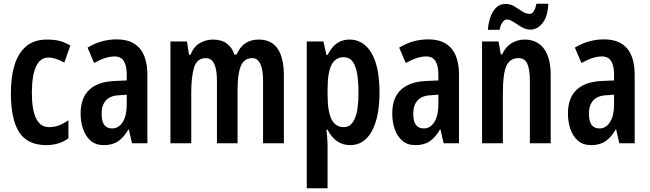

<svg xmlns="http://www.w3.org/2000/svg" viewBox="-20 -764 3466 1024"><path d="M227 10Q127 10 82.5 -58.5Q38 -127 38 -268Q38 -353 57.5 -417Q77 -481 119.5 -517Q162 -553 230 -553Q273 -553 302 -544.5Q331 -536 355 -521L323 -430Q276 -457 238 -457Q194 -457 172 -409Q150 -361 150 -269Q150 -86 241 -86Q270 -86 294 -95Q318 -104 345 -123V-26Q318 -7 288.5 1.5Q259 10 227 10Z M602 -554Q766 -554 766 -363V0H684L667 -74H665Q641 -32 610.5 -11Q580 10 534 10Q490 10 463 -14Q436 -38 423 -76Q410 -114 410 -158Q410 -242 456 -285Q502 -328 589 -332L656 -335V-366Q656 -413 640.5 -438Q625 -463 591 -463Q544 -463 482 -428L447 -510Q519 -554 602 -554ZM615 -256Q568 -254 545 -228.5Q522 -203 522 -158Q522 -116 536.5 -97.5Q551 -79 578 -79Q613 -79 634.5 -113Q656 -147 656 -207V-259Z M1360 -553Q1494 -553 1494 -360V0H1383V-331Q1383 -454 1325 -454Q1282 -454 1264.5 -412Q1247 -370 1247 -285V0H1137V-333Q1137 -454 1078 -454Q1031 -454 1015.5 -405.5Q1000 -357 1000 -269V0H889V-543H977L988 -472H996Q1013 -515 1045.5 -534Q1078 -553 1116 -553Q1162 -553 1190.5 -531Q1219 -509 1230 -473H1242Q1260 -515 1289.5 -534Q1319 -553 1360 -553Z M1844 -553Q1919 -553 1961.5 -480.5Q2004 -408 2004 -271Q2004 -139 1963 -64.5Q1922 10 1848 10Q1769 10 1727 -72H1721Q1727 -17 1727 6V240H1616V-543H1705L1721 -471H1727Q1751 -517 1779.5 -535Q1808 -553 1844 -553ZM1813 -459Q1769 -459 1748 -418Q1727 -377 1727 -286V-262Q1727 -170 1748 -128Q1769 -86 1814 -86Q1892 -86 1892 -270Q1892 -365 1873.5 -412Q1855 -459 1813 -459Z M2264 -554Q2428 -554 2428 -363V0H2346L2329 -74H2327Q2303 -32 2272.5 -11Q2242 10 2196 10Q2152 10 2125 -14Q2098 -38 2085 -76Q2072 -114 2072 -158Q2072 -242 2118 -285Q2164 -328 2251 -332L2318 -335V-366Q2318 -413 2302.5 -438Q2287 -463 2253 -463Q2206 -463 2144 -428L2109 -510Q2181 -554 2264 -554ZM2277 -256Q2230 -254 2207 -228.5Q2184 -203 2184 -158Q2184 -116 2198.5 -97.5Q2213 -79 2240 -79Q2275 -79 2296.5 -113Q2318 -147 2318 -207V-259Z M2778 -553Q2844 -553 2880.5 -505Q2917 -457 2917 -363V0H2806V-333Q2806 -393 2792.5 -423.5Q2779 -454 2745 -454Q2699 -454 2680.5 -412Q2662 -370 2662 -270V0H2551V-543H2639L2651 -474H2658Q2676 -514 2708 -533.5Q2740 -553 2778 -553ZM2582 -605Q2584 -636 2594 -668Q2604 -700 2624 -721.5Q2644 -743 2677 -743Q2702 -743 2723.5 -730Q2745 -717 2765 -703.5Q2785 -690 2805 -690Q2819 -690 2828 -706Q2837 -722 2841 -744H2904Q2902 -677 2874 -641.5Q2846 -606 2808 -606Q2785 -606 2762 -619.5Q2739 -633 2719 -646.5Q2699 -660 2683 -660Q2671 -660 2659.5 -644.5Q2648 -629 2645 -605Z M3201 -554Q3365 -554 3365 -363V0H3283L3266 -74H3264Q3240 -32 3209.5 -11Q3179 10 3133 10Q3089 10 3062 -14Q3035 -38 3022 -76Q3009 -114 3009 -158Q3009 -242 3055 -285Q3101 -328 3188 -332L3255 -335V-366Q3255 -413 3239.5 -438Q3224 -463 3190 -463Q3143 -463 3081 -428L3046 -510Q3118 -554 3201 -554ZM3214 -256Q3167 -254 3144 -228.5Q3121 -203 3121 -158Q3121 -116 3135.5 -97.5Q3150 -79 3177 -79Q3212 -79 3233.5 -113Q3255 -147 3255 -207V-259Z"/></svg>

Font: Noto Sans Kannada ExtraCondensed SemiBold
Style: Regular
Weight: 600
Width: 2
Designer: Jelle Bosma - Monotype Design Team
Foundry: Monotype Imaging Inc.
Version: Version 2.005; ttfautohint (v1.8.4.7-5d5b)